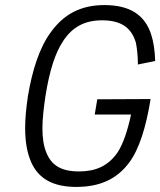

<svg xmlns="http://www.w3.org/2000/svg" viewBox="-20 -728 631 756"><path d="M363 -337 353 -277H496C483 -216 465 -161 443 -128C406 -74 356 -53 291 -53C221 -53 183 -77 163 -126C152 -152 147 -184 147 -223C147 -260 152 -302 159 -350C175 -451 198 -521 229 -567C266 -623 315 -648 382 -648C458 -648 498 -618 515 -560C519 -540 523 -510 523 -474L591 -488C590 -529 584 -566 575 -593C550 -669 492 -708 391 -708C298 -708 231 -672 180 -601C136 -542 107 -452 90 -350C83 -303 79 -261 79 -224C79 -169 87 -125 103 -89C131 -26 187 8 280 8C369 8 438 -20 488 -87C528 -140 555 -227 573 -338Z"/></svg>

Font: Arthouse Owned
Style: Italic
Weight: 400
Italic angle: -10°
Designer: Jeremy Tribby
Foundry: Tribby Type
Version: Version 1.000;PS 001.000;hotconv 1.0.88;makeotf.lib2.5.64775